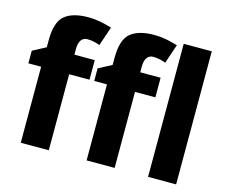

<svg xmlns="http://www.w3.org/2000/svg" viewBox="-106 -912 1259 1059"><g transform="rotate(15 524.0 -382.5)"><path d="M369.1 -545.9H252.9V-580.1C252.9 -618.7 267.6 -647 300.8 -647C328.6 -647 352.1 -640.1 372.1 -632.8L409.2 -742.2C370.1 -753.9 327.1 -765.1 273.9 -765.1C214.8 -765.1 169.9 -752.4 140.1 -727.5C110.4 -702.6 95.2 -655.3 95.2 -585.9V-545.9L20 -505.9V-434.1H92.8V0H252.9V-434.1H369.1ZM745.1 -545.9H628.9V-580.1C628.9 -618.7 643.6 -647 676.8 -647C704.6 -647 728 -640.1 748 -632.8L785.2 -742.2C746.1 -753.9 703.1 -765.1 649.9 -765.1C590.8 -765.1 545.9 -752.4 516.1 -727.5C486.3 -702.6 471.2 -655.3 471.2 -585.9V-545.9L396 -505.9V-434.1H468.8V0H628.9V-434.1H745.1ZM980 -759.8H819.8V0H980Z"/></g></svg>

Font: Avrile Sans
Style: Bold
Weight: 700
Designer: Monotype Design Team, Google (font), Stefan Peev (BGR Cyrillic), Cristiano Sobral (main changes)
Foundry: The Avrile Sans Project Authors
Version: Version 3.110